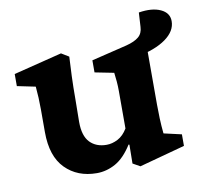

<svg xmlns="http://www.w3.org/2000/svg" viewBox="-66 -603 723 687"><g transform="rotate(-10 295.5 -260.0)"><path d="M390.6 12.7 364.3 -2 365.2 -70.3 362.3 -71.3Q334 -26.4 301.3 -8.3Q268.6 9.8 233.4 9.8Q163.1 9.8 119.1 -34.7Q75.2 -79.1 75.2 -167V-250Q75.2 -271.5 74.2 -292Q73.2 -312.5 71.3 -333L4.9 -346.7V-390.6L180.7 -434.6L208 -418Q206.1 -388.7 204.6 -347.7Q203.1 -306.6 203.1 -263.7L202.1 -181.6Q202.1 -130.9 224.6 -107.4Q247.1 -84 285.2 -84Q305.7 -84 326.2 -94.7Q346.7 -105.5 361.3 -129.9V-223.6Q361.3 -248 361.3 -266.1Q361.3 -284.2 359.9 -300.3Q358.4 -316.4 356.4 -333L287.1 -346.7V-390.6L416 -421.9Q446.3 -429.7 461.4 -442.4Q476.6 -455.1 477.5 -478.5L480.5 -530.3Q529.3 -538.1 560.1 -523.9Q590.8 -509.8 590.8 -479.5Q590.8 -443.4 552.7 -416Q514.6 -388.7 447.3 -376L487.3 -417V-194.3Q487.3 -170.9 488.3 -144Q489.3 -117.2 492.2 -88.9L556.6 -74.2V-32.2Z"/></g></svg>

Font: Crimson Pro ExtraLight
Style: Bold
Weight: 700
Version: Version 1.002